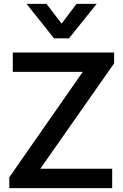

<svg xmlns="http://www.w3.org/2000/svg" viewBox="-20 -971 637 991"><path d="M28 -56 407 -600H46V-700H569V-644L188 -100H559V0H28ZM117 -951H220L298 -849L375 -951H479L336 -773H259Z"/></svg>

Font: Bai Jamjuree SemiBold
Style: Regular
Weight: 600
Version: Version 1.000; ttfautohint (v1.6)